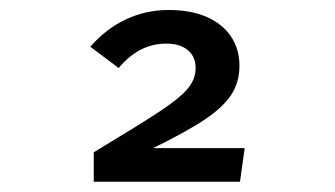

<svg xmlns="http://www.w3.org/2000/svg" viewBox="-20 -678 655 375"><path d="M279 -388.7H457.9L448.7 -323.1H163.1V-380.5Q253.3 -434.9 291.8 -460.3Q330.3 -485.6 346.2 -504.4Q362.1 -523.1 362.1 -545.1Q362.1 -567.2 346.9 -580Q331.8 -592.8 304.6 -592.8Q251.3 -592.8 211.8 -545.1L156.4 -586.7Q187.2 -622.1 226.2 -640.3Q265.1 -658.5 309.7 -658.5Q353.3 -658.5 384.4 -644.6Q415.4 -630.8 431.5 -606.2Q447.7 -581.5 447.7 -549.7Q447.7 -517.4 431.8 -493.1Q415.9 -468.7 380.5 -444.9Q345.1 -421 279 -388.7Z"/></svg>

Font: Fira Code Fixed Retina
Style: Regular
Weight: 450
Monospace: yes
Designer: Carrois Corporate, Edenspiekermann AG, Nikita Prokopov
Foundry: Carrois Corporate, Edenspiekermann AG, Nikita Prokopov
Version: Version 5.002